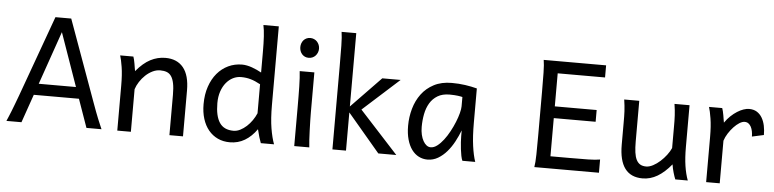

<svg xmlns="http://www.w3.org/2000/svg" viewBox="-47 -1020 5125 1272"><g transform="rotate(5 2516.0 -384.5)"><path d="M334.5 -617.7 211.4 -263.7H459ZM19.5 0Q25.9 -14.6 32.7 -30.8Q39.6 -46.9 47.6 -67.1Q55.7 -87.4 65.4 -113.3Q75.2 -139.2 87.9 -173.3L283.2 -712.9H388.2L583.5 -173.3Q595.7 -139.2 605.5 -113.3Q615.2 -87.4 623.5 -67.1Q631.8 -46.9 638.7 -30.8Q645.5 -14.6 651.9 0H551.8L485.4 -188H185.1L119.6 0Z M1103.5 0V-268.6Q1103.5 -314.5 1097.4 -344.2Q1091.3 -374 1079.3 -391.4Q1067.4 -408.7 1049.1 -415.5Q1030.8 -422.4 1005.9 -422.4Q979.5 -422.4 954.3 -409.9Q929.2 -397.5 908.2 -377.7Q887.2 -357.9 871.1 -333Q855 -308.1 847.2 -283.2V0H756.8V-300.3Q756.8 -372.6 748.8 -422.6Q740.7 -472.7 732.4 -498H820.3Q823.2 -490.2 826.2 -477.8Q829.1 -465.3 831.5 -451.7Q834 -438 835.9 -424.8L839.8 -402.8Q886.2 -458.5 933.6 -483.2Q981 -507.8 1032.7 -507.8Q1110.8 -507.8 1152.3 -456.8Q1193.8 -405.8 1193.8 -305.2V0Z M1672.4 -388.2Q1654.3 -397.9 1638.7 -404.8Q1623 -411.6 1607.9 -416Q1592.8 -420.4 1577.1 -422.6Q1561.5 -424.8 1543 -424.8Q1515.1 -424.8 1489.7 -412.1Q1464.4 -399.4 1444.6 -375.5Q1424.8 -351.6 1413.1 -317.1Q1401.4 -282.7 1401.4 -239.3Q1401.4 -153.8 1430.4 -109.9Q1459.5 -65.9 1523.4 -65.9Q1545.9 -65.9 1568.1 -77.1Q1590.3 -88.4 1610.1 -106.4Q1629.9 -124.5 1646 -147.7Q1662.1 -170.9 1672.4 -195.3ZM1762.7 -258.8Q1762.7 -166.5 1773.2 -103.8Q1783.7 -41 1799.3 0H1711.4Q1706.1 -12.7 1698.5 -37.8Q1690.9 -63 1684.6 -90.3Q1649.4 -40.5 1605 -14.2Q1560.5 12.2 1506.3 12.2Q1461.4 12.2 1425.5 -4.6Q1389.6 -21.5 1364 -52.5Q1338.4 -83.5 1324.7 -127.2Q1311 -170.9 1311 -224.6Q1311 -289.6 1328.9 -341.8Q1346.7 -394 1377.9 -430.9Q1409.2 -467.8 1451.4 -487.8Q1493.7 -507.8 1543 -507.8Q1558.6 -507.8 1575.4 -504.4Q1592.3 -501 1609.1 -495.1Q1626 -489.3 1642.1 -481.7Q1658.2 -474.1 1672.4 -466.3V-603Q1672.4 -662.1 1669.7 -706.3Q1667 -750.5 1660.2 -781.2H1762.7Z M1916.5 -656.7Q1916.5 -670.4 1920.9 -682.4Q1925.3 -694.3 1933.3 -703.4Q1941.4 -712.4 1952.6 -717.5Q1963.9 -722.7 1977.5 -722.7Q1991.2 -722.7 2002.9 -717.5Q2014.6 -712.4 2022.9 -703.4Q2031.2 -694.3 2036.1 -682.4Q2041 -670.4 2041 -656.7Q2041 -643.1 2036.1 -631.1Q2031.2 -619.1 2022.9 -610.1Q2014.6 -601.1 2002.9 -595.9Q1991.2 -590.8 1977.5 -590.8Q1963.9 -590.8 1952.6 -595.9Q1941.4 -601.1 1933.3 -610.1Q1925.3 -619.1 1920.9 -631.1Q1916.5 -643.1 1916.5 -656.7ZM2023.9 -231.9Q2023.9 -208.5 2024.7 -176.5Q2025.4 -144.5 2026.6 -111.8Q2027.8 -79.1 2029.5 -49.3Q2031.2 -19.5 2033.7 0H1933.6V-258.8Q1933.6 -294.4 1933.3 -329.1Q1933.1 -363.8 1932.4 -394.8Q1931.6 -425.8 1930.2 -452.4Q1928.7 -479 1926.3 -498H2023.9Z M2187.5 0V-551.8Q2187.5 -630.9 2186.5 -690.2Q2185.5 -749.5 2180.2 -781.2H2277.8V-293.5L2475.6 -498H2597.7L2356 -279.8L2612.3 0H2492.7L2277.8 -253.9V0Z M3015.1 -420.9Q3009.3 -422.4 3002 -423.8Q2994.6 -425.3 2984.6 -426.5Q2974.6 -427.7 2961.2 -428.7Q2947.8 -429.7 2929.7 -429.7Q2881.8 -429.7 2849.9 -410.4Q2817.9 -391.1 2798.8 -359.1Q2779.8 -327.1 2771.7 -285.6Q2763.7 -244.1 2763.7 -200.2Q2763.7 -171.9 2769.3 -148.2Q2774.9 -124.5 2784.7 -107.2Q2794.4 -89.8 2807.1 -80.3Q2819.8 -70.8 2834.5 -70.8Q2856 -70.8 2877.7 -87.4Q2899.4 -104 2919.4 -130.1Q2939.5 -156.2 2957 -188.7Q2974.6 -221.2 2987.5 -253.2Q3000.5 -285.2 3007.8 -313.5Q3015.1 -341.8 3015.1 -358.9ZM3051.8 0Q3046.4 -11.7 3042.2 -32.2Q3038.1 -52.7 3035.4 -75.9Q3032.7 -99.1 3031.2 -122.1Q3029.8 -145 3029.8 -161.1V-200.2Q3015.1 -162.1 2994.9 -124.3Q2974.6 -86.4 2948.5 -56.2Q2922.4 -25.9 2890.1 -6.8Q2857.9 12.2 2819.8 12.2Q2789.1 12.2 2762.2 -1.5Q2735.4 -15.1 2715.6 -42Q2695.8 -68.8 2684.6 -108.6Q2673.3 -148.4 2673.3 -200.2Q2673.3 -258.3 2689 -313.7Q2704.6 -369.1 2736.8 -412.4Q2769 -455.6 2818.8 -481.7Q2868.7 -507.8 2937 -507.8Q2984.4 -507.8 3026.4 -501.7Q3068.4 -495.6 3105.5 -485.8V-258.8Q3105.5 -166.5 3114.3 -103.8Q3123 -41 3137.2 0Z M3908.7 -412.6V-334.5H3630.4V-80.6H3759.3Q3832 -80.6 3881.3 -81.5Q3930.7 -82.5 3960 -87.9V0H3530.3Q3535.6 -29.3 3536.6 -84.7Q3537.6 -140.1 3537.6 -212.4V-500.5Q3537.6 -572.8 3536.6 -628.2Q3535.6 -683.6 3530.3 -712.9H3945.3V-632.3H3630.4V-412.6Z M4467.8 0Q4464.4 -8.3 4460.4 -19.5Q4456.5 -30.8 4452.9 -43.5Q4449.2 -56.2 4446 -70.1Q4442.9 -84 4440.9 -97.7Q4396.5 -43.5 4349.4 -15.6Q4302.2 12.2 4250.5 12.2Q4094.2 12.2 4094.2 -197.8V-341.8Q4094.2 -365.2 4094 -384.3Q4093.8 -403.3 4092.8 -421.1Q4091.8 -439 4089.8 -457.5Q4087.9 -476.1 4084.5 -498H4184.6V-227.1Q4184.6 -185.5 4188.7 -155.5Q4192.9 -125.5 4202.6 -106.2Q4212.4 -86.9 4228.3 -77.6Q4244.1 -68.4 4267.6 -68.4Q4289.1 -68.4 4313.5 -81.3Q4337.9 -94.2 4360.1 -114.3Q4382.3 -134.3 4400.6 -158.4Q4418.9 -182.6 4428.7 -205.1V-341.8Q4428.7 -365.7 4428.5 -385Q4428.2 -404.3 4427.2 -421.9Q4426.3 -439.5 4424.3 -457.5Q4422.4 -475.6 4418.9 -498H4519V-219.7Q4519 -148.4 4527.1 -95Q4535.2 -41.5 4550.8 0Z M4672.9 0V-300.3Q4672.9 -372.6 4664.8 -422.6Q4656.7 -472.7 4648.4 -498H4736.3Q4739.3 -490.2 4742.2 -477.8Q4745.1 -465.3 4747.6 -451.7Q4750 -438 4752 -424.8L4755.9 -402.8Q4773.4 -428.2 4794.2 -447.8Q4814.9 -467.3 4836.2 -480.7Q4857.4 -494.1 4877.7 -501Q4897.9 -507.8 4914.6 -507.8Q4945.3 -507.8 4966.6 -494.4Q4987.8 -481 5001.2 -458.3Q5014.6 -435.5 5020.8 -406Q5026.9 -376.5 5026.9 -344.2L4948.7 -327.1Q4948.7 -345.2 4945.3 -362.1Q4941.9 -378.9 4935.1 -391.8Q4928.2 -404.8 4917.7 -412.4Q4907.2 -419.9 4892.6 -419.9Q4877 -419.9 4857.9 -408Q4838.9 -396 4820.6 -376.5Q4802.2 -356.9 4786.6 -332.5Q4771 -308.1 4763.2 -283.2V0Z"/></g></svg>

Font: Andika Eur
Style: Regular
Weight: 400
Designer: Victor Gaultney, Annie Olsen, Julie Remington, Don Collingsworth, Eric Hays, Becca Hirsbrunner
Foundry: SIL International
Version: Version 5.000